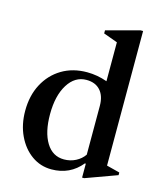

<svg xmlns="http://www.w3.org/2000/svg" viewBox="-121 -914 871 1015"><g transform="rotate(15 314.0 -406.0)"><path d="M256 10.5Q195.5 10.5 147.2 -24Q99 -58.5 70.8 -118.2Q42.5 -178 42.5 -253.5Q42.5 -336.5 76 -399.8Q109.5 -463 169 -498.8Q228.5 -534.5 307 -534.5Q362.5 -534.5 417 -515V-728L340 -756V-773L521 -821.5H535.5V-85L607.5 -66.5V-52L436 10.5H424.5V-65L420 -66.5Q357 10.5 256 10.5ZM306.5 -57.5Q341 -57.5 370.2 -72.5Q399.5 -87.5 417 -113V-380Q417 -434 390 -464.2Q363 -494.5 314 -494.5Q251 -494.5 212.5 -432.8Q174 -371 174 -269.5Q174 -171.5 209 -114.5Q244 -57.5 306.5 -57.5Z"/></g></svg>

Font: Libre Caslon Text Medium
Style: Regular
Weight: 500
Designer: Pablo Impallari, Rodrigo Fuenzalida, Katja Schimmel
Foundry: Pablo Impallari, Rodrigo Fuenzalida
Version: Version 2.000